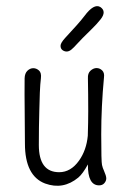

<svg xmlns="http://www.w3.org/2000/svg" viewBox="-20 -582 409 613"><path d="M104 -119.1Q104 -32.2 168.9 -32.2Q206.1 -32.2 232.4 -69.3Q255.9 -102.5 260.3 -148.4Q261.7 -191.4 261.7 -227.5Q261.7 -279.3 260.7 -332Q259.8 -348.1 269 -356.4Q278.3 -364.7 288.3 -364.7Q298.3 -364.7 306.2 -357.2Q314 -349.6 312 -335Q303.2 -240.7 303.2 -153.1Q303.2 -65.4 305.7 -55.2Q308.1 -44.9 311.5 -38.1Q319.3 -20.5 319.3 -12.5Q319.3 -4.4 313.2 2.7Q307.1 9.8 296.4 9.8Q259.8 9.8 260.7 -57.1Q244.1 -26.9 230 -15.1Q181.6 24.9 124 3.9Q59.6 -20.5 59.6 -123.5Q59.6 -177.2 58.8 -229.5Q58.1 -281.7 58.6 -332Q59.1 -348.1 67.6 -356.2Q76.2 -364.3 86.2 -364.3Q96.2 -364.3 104.5 -356.9Q112.8 -349.6 110.6 -332Q108.4 -314.5 107.2 -286.1Q106 -257.8 105.5 -228Q104 -178.2 104 -119.1ZM188 -460.9Q232.9 -508.8 249.5 -530.8Q279.8 -571.8 300.3 -559.6Q320.8 -545.9 301.8 -521Q288.1 -503.9 272.9 -489.3Q237.8 -455.1 226.6 -442.4Q215.3 -429.7 207.8 -423.6Q200.2 -417.5 192.9 -417.5Q185.5 -417.5 179.4 -422.1Q173.3 -426.8 173.3 -435.8Q173.3 -444.8 188 -460.9Z"/></svg>

Font: Pompiere 
Style: Regular
Weight: 400
Designer: Karolina Lach
Foundry: Sorkin Type Co.
Version: Version 1.002